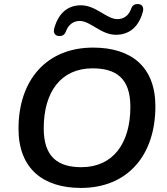

<svg xmlns="http://www.w3.org/2000/svg" viewBox="-20 -914 821 944"><path d="M378 10C607 10 744 -150 744 -391C744 -587 624 -680 438 -680C209 -680 71 -521 71 -281C71 -84 193 10 378 10ZM380 -92C265 -92 195 -142 195 -283C195 -464 281 -578 435 -578C551 -578 621 -529 621 -389C621 -208 535 -92 380 -92ZM269 -737C289 -736 299 -744 305 -762C318 -795 343 -811 372 -811C425 -811 476 -743 550 -743C612 -743 661 -778 682 -855C689 -879 678 -893 660 -894C640 -895 630 -887 624 -869C612 -836 587 -820 557 -820C504 -820 452 -888 378 -888C316 -888 269 -853 247 -776C240 -752 251 -738 269 -737Z"/></svg>

Font: SN Pro Semibold
Style: Italic
Weight: 600
Italic angle: -9°
Designer: Tobias Whetton
Foundry: Supernotes
Version: Version 1.001;Glyphs 3.2 (3249)